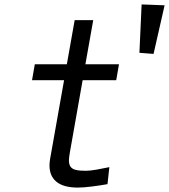

<svg xmlns="http://www.w3.org/2000/svg" viewBox="-20 -841 765 869"><path d="M204 -92Q204 -106.5 207 -123L270 -478H125L137.5 -550H282.5L318 -750H402L366.5 -550H518.5L506 -478H354L295.5 -147Q292 -126 292 -115.5Q292 -96.5 299.5 -86.2Q307 -76 323.2 -72Q339.5 -68 368.5 -68Q386 -68 416.8 -73.2Q447.5 -78.5 475 -84.5L466.5 -7.5Q436 -2 397 3Q358 8 332 8Q268 8 236 -18Q204 -44 204 -92ZM611 -602 621 -821 725 -817 675 -597Z"/></svg>

Font: JuliaMono
Style: Italic
Weight: 400
Italic angle: -9°
Monospace: yes
Designer: cormullion
Foundry: corm
Version: Version 0.057; ttfautohint (v1.8.4)